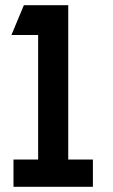

<svg xmlns="http://www.w3.org/2000/svg" viewBox="-20 -720 435 740"><path d="M243 -105V-700H72L24 -585H127V-105H32V0H338V-105Z"/></svg>

Font: Mint Spirit No2
Style: Bold
Weight: 700
Designer: HARENDAL Hirwen
Foundry: Arkandis Digital Foundry.
Version: Version 1.004;FFEdit